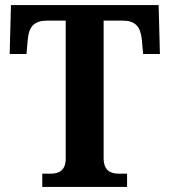

<svg xmlns="http://www.w3.org/2000/svg" viewBox="-20 -734 666 754"><path d="M146 0H479V-52H446C413 -52 387 -65 387 -113V-653H461C511 -653 532 -630 537 -578L542 -522H608L603 -714H23L18 -522H84L89 -578C93 -630 115 -653 165 -653H238V-111C238 -65 212 -52 179 -52H146Z"/></svg>

Font: Noto Serif SemiCondensed
Style: Bold
Weight: 700
Width: 4
Designer: Monotype Design Team
Foundry: Monotype Imaging Inc.
Version: Version 2.015